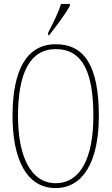

<svg xmlns="http://www.w3.org/2000/svg" viewBox="-20 -951 570 981"><path d="M226 -784V-771H231C269 -818 318 -886 337 -921V-931H292C278 -886 256 -843 226 -784ZM264 10C404 10 485 -125 485 -358C485 -610 414 -725 265 -725C118 -725 44 -596 44 -359C44 -137 116 10 264 10ZM264 -15C137 -15 72 -153 72 -358C72 -574 131 -700 265 -700C406 -700 457 -574 457 -358C457 -146 392 -15 264 -15Z"/></svg>

Font: Noto Serif Armenian ExtraCondensed Thin
Style: Regular
Weight: 100
Width: 2
Designer: Monotype Design Team
Foundry: Monotype Imaging Inc.
Version: Version 2.008